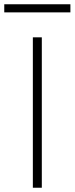

<svg xmlns="http://www.w3.org/2000/svg" viewBox="-58 -880 350 900"><path d="M96 0V-705H138V0ZM-38 -822V-860H272V-822Z"/></svg>

Font: Nunito Sans 12pt ExtraLight
Style: Regular
Weight: 200
Version: Version 3.101;gftools[0.9.27]